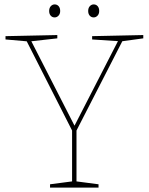

<svg xmlns="http://www.w3.org/2000/svg" viewBox="-20 -851 675 871"><path d="M207 0V-15L314 -29L307 -21V-268L311 -251L98 -670L108 -663L5 -672V-687L240 -692V-677L115 -663L119 -670L321 -275H315L518 -670L522 -664L398 -672V-687L630 -692V-677L528 -663L538 -670L323 -251L327 -268V-21L320 -29L427 -15V0ZM405 -772Q394 -772 387 -780Q380 -788 380 -801Q380 -815 387.5 -823Q395 -831 405 -831Q416 -831 423 -823Q430 -815 430 -801Q430 -788 422.5 -780Q415 -772 405 -772ZM228 -772Q217 -772 210 -780Q203 -788 203 -801Q203 -815 210.5 -823Q218 -831 228 -831Q239 -831 246 -823Q253 -815 253 -801Q253 -788 245.5 -780Q238 -772 228 -772Z"/></svg>

Font: Bitter Thin Thin
Style: Regular
Weight: 250
Version: Version 2.002